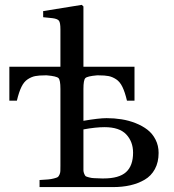

<svg xmlns="http://www.w3.org/2000/svg" viewBox="-20 -762 708 782"><path d="M18.1 -352.1V-490.2H226.1V-642.1Q226.1 -669.9 220 -677.7Q213.9 -685.5 193.8 -688L155.8 -691.9V-716.8L313 -742.2L319.8 -735.8V-490.2H527.8V-352.1H497.1Q488.8 -387.2 478.5 -408.2Q468.3 -429.2 452.9 -439.2Q437.5 -449.2 422.4 -452.1Q407.2 -455.1 381.8 -455.1H375Q335.4 -451.7 327.6 -443.8Q319.8 -436 319.8 -399.9V-270Q383.3 -280.8 414.1 -280.8Q445.3 -280.8 474.9 -276.1Q504.4 -271.5 532.2 -260.5Q560.1 -249.5 580.6 -233.6Q601.1 -217.8 613.5 -193.4Q626 -168.9 626 -139.2Q626 -101.1 610.8 -73.2Q595.7 -45.4 569.1 -30Q542.5 -14.6 510.5 -7.3Q478.5 0 439.9 0H141.1V-28.8Q164.6 -30.3 176.3 -31.2Q188 -32.2 199.5 -35.2Q210.9 -38.1 214.8 -40.5Q218.8 -43 222.2 -50.5Q225.6 -58.1 225.8 -65.2Q226.1 -72.3 226.1 -86.9V-399.9Q226.1 -436 218.3 -443.8Q210.4 -451.7 170.9 -455.1H164.1Q138.7 -455.1 123.5 -452.1Q108.4 -449.2 93 -439.2Q77.6 -429.2 67.4 -408.2Q57.1 -387.2 48.8 -352.1ZM319.8 -89.8Q319.8 -74.2 319.8 -68.1Q319.8 -62 323 -54.2Q326.2 -46.4 328.9 -44.4Q331.5 -42.5 342.3 -39.6Q353 -36.6 363 -36.4Q373 -36.1 395 -35.2H401.9Q464.8 -35.2 493.4 -61Q522 -86.9 522 -140.1Q522 -185.1 494.1 -214.6Q466.3 -244.1 405.8 -244.1Q369.6 -244.1 319.8 -234.9Z"/></svg>

Font: Heuristica
Style: Regular
Weight: 400
Version: Version 1.0.2